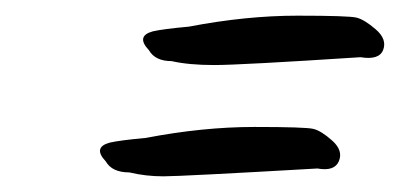

<svg xmlns="http://www.w3.org/2000/svg" viewBox="-20 -358 510 245"><path d="M166 -182Q239 -196 304.5 -196Q370 -196 380 -193.5Q390 -191 404 -178.5Q418 -166 412.5 -152.5Q407 -139 385 -143Q211 -133 188.5 -133Q166 -133 145 -138Q123 -138 115 -152Q98 -170 120 -176Q133 -179 166 -182ZM221 -324Q294 -338 359.5 -338Q425 -338 435 -335.5Q445 -333 459.5 -320.5Q474 -308 469 -294.5Q464 -281 440 -285Q286 -275 253.5 -275Q221 -275 199 -280Q178 -280 170 -294Q153 -312 175 -318Q188 -321 221 -324Z"/></svg>

Font: Caveat
Style: Regular
Weight: 400
Designer: Pablo Impallari
Foundry: Creative Lab NY
Version: Version 1.096; ttfautohint (v1.3)